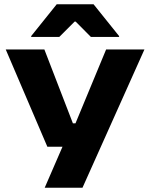

<svg xmlns="http://www.w3.org/2000/svg" viewBox="-20 -713 706 902"><path d="M410 -133.5 309.5 -73 478.5 -480.5H658.5L367.5 169H190L306.5 -99.5L380 -23.5H202.5L7 -480.5H188.5L322.5 -133.5ZM246.5 -693H419.5L539.5 -543.5V-539.5H407L335.5 -611.5H330.5L258.5 -539.5H126.5V-543.5Z"/></svg>

Font: Anek Latin Expanded
Style: Bold
Weight: 700
Width: 7
Designer: Yesha Goshar
Foundry: Ek Type
Version: Version 1.003